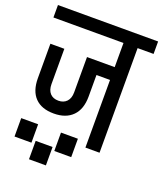

<svg xmlns="http://www.w3.org/2000/svg" viewBox="-153 -724 826 971"><g transform="rotate(20 259.5 -238.5)"><path d="M0 0ZM529 -563H443V0H367V-364H294V-248Q294 -180 258 -143.5Q222 -107 157 -107Q91 -107 56 -143Q21 -179 21 -248V-433H96V-243Q96 -211 112 -193.5Q128 -176 157 -176Q185 -176 201.5 -193.5Q218 -211 218 -243V-433H367V-563H-10V-630H529ZM102 -29ZM11 -29H102V70H11ZM316 -29ZM225 -29H316V70H225ZM210 54ZM119 54H210V153H119Z"/></g></svg>

Font: Pragati Narrow
Style: Regular
Weight: 400
Designer: Hector Gatti, Marcela Romero, Pablo Cosgaya and Nicolas Silva
Foundry: Omnibus-Type
Version: Version 1.010; ttfautohint (v1.3)